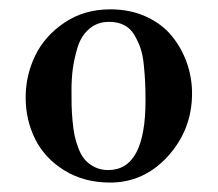

<svg xmlns="http://www.w3.org/2000/svg" viewBox="-20 -734 468 413"><path d="M35.2 -524.4Q35.2 -571.8 55.7 -614.3Q76.2 -656.7 118.7 -685.3Q161.1 -713.9 217.3 -713.9Q260.3 -713.9 294.7 -698Q329.1 -682.1 350.1 -656Q371.1 -629.9 382.1 -598.4Q393.1 -566.9 393.1 -533.2Q393.1 -455.6 341.6 -398.4Q290 -341.3 216.8 -341.3Q161.1 -341.3 118.9 -367.2Q76.7 -393.1 55.9 -434.3Q35.2 -475.6 35.2 -524.4ZM133.8 -540.5Q133.8 -521 134 -507.6Q134.3 -494.1 136 -474.6Q137.7 -455.1 140.6 -441.7Q143.6 -428.2 149.4 -413.3Q155.3 -398.4 163.6 -389.4Q171.9 -380.4 184.3 -374.3Q196.8 -368.2 212.9 -368.2Q293 -368.2 293 -517.6Q293 -541 292.2 -556.9Q291.5 -572.8 289.3 -594.7Q287.1 -616.7 282 -631.1Q276.9 -645.5 268.6 -659.4Q260.3 -673.3 246.6 -680.2Q232.9 -687 214.8 -687Q189.5 -687 171.9 -671.9Q154.3 -656.7 146.7 -631.6Q139.2 -606.4 136.5 -585.2Q133.8 -564 133.8 -540.5Z"/></svg>

Font: Vidaloka
Style: Regular
Weight: 400
Designer: Cyreal (www.cyreal.org)
Foundry: Cyreal (www.cyreal.org)
Version: Version 1.011